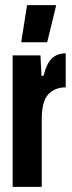

<svg xmlns="http://www.w3.org/2000/svg" viewBox="-20 -725 279 745"><path d="M29 -510H137L141 -431H149Q161 -479 181.5 -498.5Q202 -518 235 -518V-386Q192 -386 167 -358.5Q142 -331 142 -262V0H29ZM63 -561V-566L85 -705H197V-700L163 -561Z"/></svg>

Font: Saira Ultra Condensed ExtraBold
Style: Regular
Weight: 800
Width: 1
Designer: Hector Gatti with collaboration of the Omnibus-Type team
Foundry: Omnibus-Type
Version: Version 1.001; ttfautohint (v1.8)